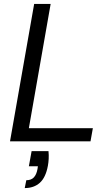

<svg xmlns="http://www.w3.org/2000/svg" viewBox="-20 -720 566 978"><path d="M31 0 154 -700H238L127 -67H453L441 0ZM106 238 114 198Q139 198 152.5 183.5Q166 169 171 141L173 127H127L141 50H227Q229 70 228 89Q227 108 224 124Q213 184 183 211Q153 238 106 238Z"/></svg>

Font: DeepMind Sans
Style: Italic
Weight: 400
Italic angle: -10°
Designer: Jonny Pinhorn / Modifications: Colophon Foundry
Foundry: Colophon Foundry
Version: Version 1.002; ttfautohint (v1.8.2)